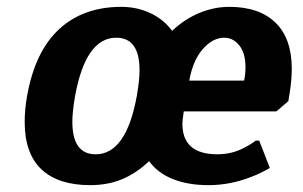

<svg xmlns="http://www.w3.org/2000/svg" viewBox="-20 -530 885 560"><path d="M52 -174Q52 -211 59 -250Q82 -380 152.5 -445Q223 -510 334 -510Q380 -510 419 -491.5Q458 -473 482 -440Q518 -474 561 -492Q604 -510 649 -510Q736 -510 783.5 -464Q831 -418 831 -329Q831 -298 825 -260L821 -235L786 -205H516Q512 -179 512 -169Q512 -80 614 -80Q658 -80 694 -100Q712 -109 726 -120H736L767 -40Q737 -23 715 -15Q653 10 588 10Q528 10 483.5 -8Q439 -26 415 -60Q378 -25 336.5 -7.5Q295 10 243 10Q150 10 101 -36Q52 -82 52 -174ZM379 -250Q387 -296 387 -325Q387 -420 319 -420Q230 -420 199 -250Q191 -204 191 -175Q191 -80 259 -80Q348 -80 379 -250ZM692 -295Q696 -314 696 -334Q696 -375 678 -397.5Q660 -420 634 -420Q601 -420 572 -387.5Q543 -355 532 -295Z"/></svg>

Font: Scada
Style: Bold Italic
Weight: 700
Italic angle: -10°
Version: Version 4.000